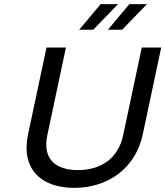

<svg xmlns="http://www.w3.org/2000/svg" viewBox="-20 -900 800 929"><path d="M205 -670 116 -251C80 -81 180 9 339 9C498 9 635 -81 671 -251L760 -670H666L576 -246C551 -127 461 -77 357 -77C253 -77 184 -127 209 -246L299 -670ZM363 -756H431L551 -880H467ZM502 -756H571L691 -880H606Z"/></svg>

Font: LT Wave Text Italic
Style: Regular
Weight: 400
Designer: Daniel Lyons
Version: Version 2.5 (Glyphs App)